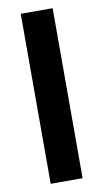

<svg xmlns="http://www.w3.org/2000/svg" viewBox="-85 -771 436 812"><g transform="rotate(-10 133.5 -365.0)"><path d="M65 0V-730H202V0Z"/></g></svg>

Font: MuseoModerno SemiBold
Style: Regular
Weight: 600
Designer: Pablo Cosgaya, Héctor Gatti, Marcela Romero, and the Authors of The MuseoModerno Project.
Foundry: Omnibus-Type Team
Version: Version 1.001